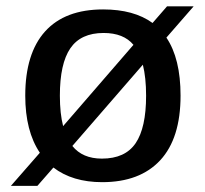

<svg xmlns="http://www.w3.org/2000/svg" viewBox="-20 -568 651 609"><path d="M552.7 -264.6Q552.7 -129.4 488.3 -59.8Q423.8 9.8 304.2 9.8Q210 9.8 149.4 -36.6L98.6 21.5H14.6L106.4 -83.5Q60.1 -152.3 60.1 -264.6Q60.1 -398.4 123 -468.3Q186 -538.1 307.1 -538.1Q404.8 -538.1 463.9 -495.1L509.8 -547.9H594.2L507.8 -448.7Q552.7 -382.3 552.7 -264.6ZM169.9 -264.6Q169.9 -208 180.2 -168L403.3 -425.8Q372.1 -463.4 308.6 -463.4Q236.3 -463.4 203.1 -414.8Q169.9 -366.2 169.9 -264.6ZM443.4 -264.6Q443.4 -321.8 433.1 -362.8L209.5 -105Q241.7 -64.9 303.2 -64.9Q377 -64.9 410.2 -113.8Q443.4 -162.6 443.4 -264.6Z"/></svg>

Font: Arimo Medium
Style: Regular
Weight: 500
Designer: Steve Matteson
Foundry: Monotype Imaging Inc.
Version: Version 1.33